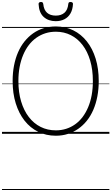

<svg xmlns="http://www.w3.org/2000/svg" viewBox="-20 -1346 1120 1931"><path d="M542 19Q444 19 364 -20.5Q284 -60 227 -132.5Q170 -205 138.5 -306Q107 -407 107 -531Q107 -614 121 -686.5Q135 -759 161.5 -820Q188 -881 226.5 -929Q265 -977 313.5 -1011Q362 -1045 419.5 -1062.5Q477 -1080 541 -1080Q638 -1080 717 -1041Q796 -1002 853.5 -929.5Q911 -857 942 -756Q973 -655 973 -531Q973 -449 959 -376Q945 -303 918.5 -241.5Q892 -180 853.5 -132Q815 -84 767 -50.5Q719 -17 662.5 1Q606 19 542 19ZM542 -35Q596 -35 645 -50.5Q694 -66 736 -96Q778 -126 810.5 -169Q843 -212 866.5 -267.5Q890 -323 902 -389Q914 -455 914 -531Q914 -645 887 -736.5Q860 -828 810.5 -893Q761 -958 692.5 -992.5Q624 -1027 542 -1027Q486 -1027 437 -1011.5Q388 -996 345.5 -966Q303 -936 270 -893Q237 -850 213.5 -794.5Q190 -739 177.5 -673Q165 -607 165 -531Q165 -417 192.5 -325.5Q220 -234 270 -169Q320 -104 389 -69.5Q458 -35 542 -35ZM541 -1133Q466 -1133 419 -1176Q372 -1219 368 -1306Q368 -1315 374 -1320.5Q380 -1326 392 -1326Q404 -1326 408.5 -1321Q413 -1316 415 -1306Q421 -1246 453.5 -1217.5Q486 -1189 541 -1189Q595 -1189 628 -1217.5Q661 -1246 667 -1306Q668 -1316 672.5 -1321Q677 -1326 689 -1326Q702 -1326 708 -1320.5Q714 -1315 714 -1306Q711 -1249 688.5 -1210.5Q666 -1172 628 -1152.5Q590 -1133 541 -1133ZM0 555H1080V565H0ZM0 -20H1080V0H0ZM0 -505H1080V-500H0ZM0 -1075H1080V-1065H0Z"/></svg>

Font: Playwrite AR Guides
Style: Regular
Weight: 400
Designer: Veronika Burian, José Scaglione
Foundry: TypeTogether
Version: Version 1.003